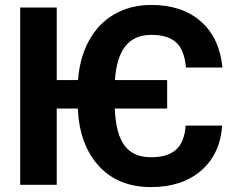

<svg xmlns="http://www.w3.org/2000/svg" viewBox="-20 -741 933 770"><path d="M207.5 -419.9H293Q299.8 -511.7 338.1 -580.3Q376.5 -648.9 440.7 -685.1Q504.9 -721.2 586.9 -721.2Q710 -721.2 785.2 -655.3Q860.4 -589.4 872.1 -470.2H725.6Q720.2 -539.1 687.3 -570.1Q654.3 -601.1 586.9 -601.1Q519.5 -601.1 483.4 -556.6Q447.3 -512.2 440.9 -419.9H650.4V-305.7H440.4Q444.3 -204.1 479.5 -157.2Q514.6 -110.4 585.4 -110.4Q652.8 -110.4 686.3 -140.9Q719.7 -171.4 724.6 -237.3H871.1Q862.8 -122.6 786.4 -56.6Q710 9.3 585.4 9.3Q454.1 9.3 376.5 -75.2Q298.8 -159.7 292 -305.7H207.5V0H61V-710.9H207.5Z"/></svg>

Font: Robotiche
Style: Bold
Weight: 700
Designer: Google
Version: Version 2.001150; 2014